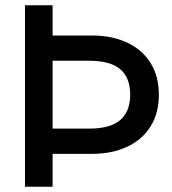

<svg xmlns="http://www.w3.org/2000/svg" viewBox="-20 -710 654 730"><path d="M125 -125V-221H319Q399 -221 437 -253.5Q475 -286 475 -350Q475 -415 437 -447Q399 -479 319 -479H125V-575H329Q406 -575 463.5 -548Q521 -521 552.5 -470.5Q584 -420 584 -350Q584 -280 552.5 -229.5Q521 -179 463.5 -152Q406 -125 329 -125ZM75 0V-690H180V0Z"/></svg>

Font: Radio Canada Big
Style: Regular
Weight: 400
Designer: Étienne Aubert Bonn
Foundry: Coppers and Brasses
Version: Version 1.001